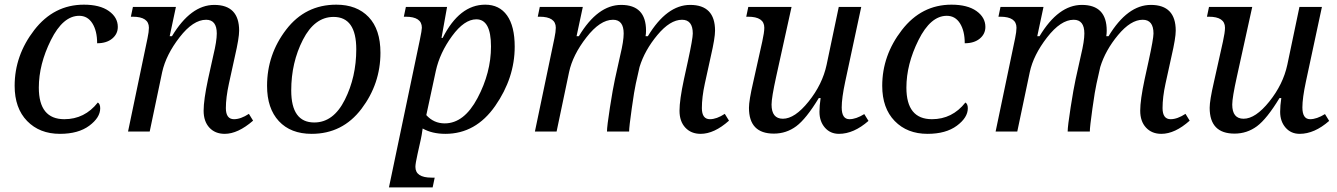

<svg xmlns="http://www.w3.org/2000/svg" viewBox="-20 -566 5754 826"><path d="M400.9 -125Q411.1 -118.7 411.1 -100.1Q411.1 -60.1 364 -25.1Q316.9 9.8 237.8 9.8Q150.4 9.8 96.7 -45.4Q43 -100.6 43 -196.8Q43 -327.6 127.4 -436.8Q211.9 -545.9 340.8 -545.9Q409.7 -545.9 448.2 -518.6Q486.8 -491.2 486.8 -450.2Q486.8 -419.9 462.6 -399.9Q438.5 -379.9 397.9 -379.9Q397.9 -433.1 377.4 -465.6Q356.9 -498 320.8 -498Q251 -498 199 -393.6Q147 -289.1 147 -189Q147 -53.2 256.8 -53.2Q344.2 -53.2 400.9 -125Z M624 0H530.8L614.7 -401.9Q620.6 -429.7 620.6 -446.8Q620.6 -494.1 550.8 -494.1H543L551.8 -536.1H736.8L710 -410.2H719.7Q800.8 -544.9 901.9 -544.9Q1008.8 -544.9 1008.8 -434.1Q1008.8 -402.3 990.7 -324.2L964.8 -206.1Q951.7 -146 951.7 -101.1Q951.7 -53.2 986.8 -53.2Q1015.6 -53.2 1050.8 -76.2L1068.8 -46.9Q1003.4 9.8 946.8 9.8Q905.3 9.8 880.6 -17.1Q856 -43.9 856 -89.8Q856 -135.7 875 -225.1L897.9 -328.6Q912.6 -389.2 912.6 -421.9Q912.6 -481 866.7 -481Q811 -481 752.7 -405.8Q694.3 -330.6 677.7 -255.9Z M1426.8 -545.9Q1515.1 -545.9 1565.9 -492.7Q1616.7 -439.5 1616.7 -338.9Q1616.7 -205.6 1535.2 -97.9Q1453.6 9.8 1320.8 9.8Q1230.5 9.8 1179.7 -44.9Q1128.9 -99.6 1128.9 -196.8Q1128.9 -331.5 1211.2 -438.7Q1293.5 -545.9 1426.8 -545.9ZM1332 -39.1Q1414.6 -39.1 1463.6 -137Q1512.7 -234.9 1512.7 -354Q1512.7 -493.2 1415 -493.2Q1333.5 -493.2 1283.2 -395Q1232.9 -296.9 1232.9 -176.8Q1232.9 -39.1 1332 -39.1Z M1850.1 198.2 1841.3 240.2H1653.3L1786.1 -394Q1794.9 -436 1794.9 -446.8Q1794.9 -494.1 1725.1 -494.1H1717.3L1726.1 -536.1H1903.3L1879.4 -402.8H1884.3Q1956.5 -545.9 2067.4 -545.9Q2128.4 -545.9 2161.4 -499.5Q2194.3 -453.1 2194.3 -365.2Q2194.3 -231 2110.6 -110.6Q2026.9 9.8 1896 9.8Q1838.9 9.8 1798.3 -13.2Q1793.9 19 1790 35.2L1776.4 96.2Q1767.1 137.7 1767.1 151.9Q1767.1 198.2 1836.9 198.2ZM1814 -70.8Q1846.2 -35.2 1893.1 -35.2Q1976.6 -35.2 2034.4 -144.3Q2092.3 -253.4 2092.3 -366.2Q2092.3 -482.9 2029.3 -482.9Q1977.5 -482.9 1924.8 -410.9Q1872.1 -338.9 1855 -261.2Z M2686.5 0H2591.3Q2591.3 -22.5 2604 -103.8Q2616.7 -185.1 2625.5 -225.1L2648.4 -328.6Q2663.1 -389.2 2663.1 -421.9Q2663.1 -481 2617.2 -481Q2561.5 -481 2502.7 -405Q2443.8 -329.1 2428.2 -255.9L2374.5 0H2281.2L2365.2 -401.9Q2371.1 -429.7 2371.1 -446.8Q2371.1 -494.1 2301.3 -494.1H2293.5L2302.2 -536.1H2487.3L2460.4 -410.2H2470.2Q2551.3 -544.9 2652.3 -544.9Q2759.3 -544.9 2759.3 -434.1Q2759.3 -421.9 2757.3 -410.2H2767.1Q2848.6 -544.9 2949.2 -544.9Q3056.2 -544.9 3056.2 -434.1Q3056.2 -402.3 3038.1 -324.2L3012.2 -206.1Q2999.5 -147.9 2999.5 -101.1Q2999.5 -53.2 3034.2 -53.2Q3063 -53.2 3098.1 -76.2L3116.2 -46.9Q3052.7 9.8 2994.1 9.8Q2953.1 9.8 2928.2 -17.1Q2903.3 -43.9 2903.3 -89.8Q2903.3 -135.7 2922.4 -225.1L2939.5 -303.2Q2960.4 -399.4 2960.4 -421.9Q2960.4 -481 2914.1 -481Q2862.8 -481 2808.1 -415.3Q2753.4 -349.6 2731.4 -277.8L2715.3 -206.1Q2709 -178.7 2697.8 -99.1Q2686.5 -19.5 2686.5 0Z M3199.2 -536.1H3385.3L3319.3 -236.8Q3299.3 -146 3299.3 -116.2Q3299.3 -55.2 3348.1 -55.2Q3399.4 -55.2 3458.7 -129.2Q3518.1 -203.1 3536.1 -287.1L3588.4 -536.1H3685.1L3616.2 -214.8Q3601.1 -144 3601.1 -104Q3601.1 -53.2 3634.3 -53.2Q3662.6 -53.2 3698.2 -75.2L3716.3 -45.9Q3652.8 9.8 3589.4 9.8Q3551.8 9.8 3528.6 -17.1Q3505.4 -43.9 3505.4 -85Q3505.4 -110.8 3510.3 -144H3502.4Q3448.2 -54.7 3405.5 -22.9Q3362.8 8.8 3309.1 8.8Q3202.1 8.8 3202.1 -102.1Q3202.1 -133.8 3220.2 -211.9L3259.3 -387.2Q3268.1 -426.8 3268.1 -446.8Q3268.1 -494.1 3198.2 -494.1H3190.4Z M4133.3 -125Q4143.6 -118.7 4143.6 -100.1Q4143.6 -60.1 4096.4 -25.1Q4049.3 9.8 3970.2 9.8Q3882.8 9.8 3829.1 -45.4Q3775.4 -100.6 3775.4 -196.8Q3775.4 -327.6 3859.9 -436.8Q3944.3 -545.9 4073.2 -545.9Q4142.1 -545.9 4180.7 -518.6Q4219.2 -491.2 4219.2 -450.2Q4219.2 -419.9 4195.1 -399.9Q4170.9 -379.9 4130.4 -379.9Q4130.4 -433.1 4109.9 -465.6Q4089.4 -498 4053.2 -498Q3983.4 -498 3931.4 -393.6Q3879.4 -289.1 3879.4 -189Q3879.4 -53.2 3989.3 -53.2Q4076.7 -53.2 4133.3 -125Z M4668.5 0H4573.2Q4573.2 -22.5 4585.9 -103.8Q4598.6 -185.1 4607.4 -225.1L4630.4 -328.6Q4645 -389.2 4645 -421.9Q4645 -481 4599.1 -481Q4543.5 -481 4484.6 -405Q4425.8 -329.1 4410.2 -255.9L4356.4 0H4263.2L4347.2 -401.9Q4353 -429.7 4353 -446.8Q4353 -494.1 4283.2 -494.1H4275.4L4284.2 -536.1H4469.2L4442.4 -410.2H4452.1Q4533.2 -544.9 4634.3 -544.9Q4741.2 -544.9 4741.2 -434.1Q4741.2 -421.9 4739.3 -410.2H4749Q4830.6 -544.9 4931.2 -544.9Q5038.1 -544.9 5038.1 -434.1Q5038.1 -402.3 5020 -324.2L4994.1 -206.1Q4981.4 -147.9 4981.4 -101.1Q4981.4 -53.2 5016.1 -53.2Q5044.9 -53.2 5080.1 -76.2L5098.1 -46.9Q5034.7 9.8 4976.1 9.8Q4935.1 9.8 4910.2 -17.1Q4885.3 -43.9 4885.3 -89.8Q4885.3 -135.7 4904.3 -225.1L4921.4 -303.2Q4942.4 -399.4 4942.4 -421.9Q4942.4 -481 4896 -481Q4844.7 -481 4790 -415.3Q4735.4 -349.6 4713.4 -277.8L4697.3 -206.1Q4690.9 -178.7 4679.7 -99.1Q4668.5 -19.5 4668.5 0Z M5181.2 -536.1H5367.2L5301.3 -236.8Q5281.2 -146 5281.2 -116.2Q5281.2 -55.2 5330.1 -55.2Q5381.3 -55.2 5440.7 -129.2Q5500 -203.1 5518.1 -287.1L5570.3 -536.1H5667L5598.1 -214.8Q5583 -144 5583 -104Q5583 -53.2 5616.2 -53.2Q5644.5 -53.2 5680.2 -75.2L5698.2 -45.9Q5634.8 9.8 5571.3 9.8Q5533.7 9.8 5510.5 -17.1Q5487.3 -43.9 5487.3 -85Q5487.3 -110.8 5492.2 -144H5484.4Q5430.2 -54.7 5387.5 -22.9Q5344.7 8.8 5291 8.8Q5184.1 8.8 5184.1 -102.1Q5184.1 -133.8 5202.1 -211.9L5241.2 -387.2Q5250 -426.8 5250 -446.8Q5250 -494.1 5180.2 -494.1H5172.4Z"/></svg>

Font: Droid Serif
Style: Italic
Weight: 400
Italic angle: -12°
Designer: Monotype Design team
Foundry: Monotype Imaging Inc.
Version: Version 1.03